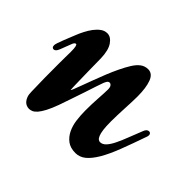

<svg xmlns="http://www.w3.org/2000/svg" viewBox="-90 -421 544 544"><g transform="rotate(45 181.5 -149.0)"><path d="M359.4 -185.1Q362.3 -185.1 364.5 -182.9Q366.7 -180.7 366.7 -176.8Q366.7 -172.9 365.2 -169.4Q350.1 -126 337.4 -93Q324.7 -60.1 311.8 -38.1Q298.8 -16.1 285.2 -4.9Q271.5 6.3 254.9 6.3Q234.4 6.3 221.7 -3.2Q209 -12.7 201.7 -27.8Q194.3 -43 191.9 -61.8Q189.5 -80.6 189.5 -99.1Q189.5 -112.3 189.9 -125.2Q190.4 -138.2 191.2 -149.9Q191.9 -161.6 192.4 -170.9Q192.9 -180.2 192.9 -186Q192.9 -195.3 189.7 -199.5Q186.5 -203.6 182.6 -203.6Q178.2 -203.6 175.3 -199.5Q172.4 -195.3 170.4 -189.9Q168 -184.1 163.1 -168.9Q158.2 -153.8 151.9 -134.8Q145.5 -115.7 138.4 -95Q131.3 -74.2 125.5 -57.6Q117.7 -36.1 110.6 -22.7Q103.5 -9.3 97.2 -2Q90.8 5.4 84.7 8.1Q78.6 10.7 73.2 10.7Q68.4 10.7 63.2 8.8Q58.1 6.8 54 2.4Q49.8 -2 46.9 -9.5Q43.9 -17.1 43.9 -28.8Q43 -53.7 42.7 -82.8Q42.5 -111.8 42.5 -139.6Q42.5 -152.8 42.7 -165Q43 -177.2 43 -187.5Q43 -201.7 41.5 -207.8Q40 -213.9 37.6 -213.9Q32.2 -213.9 28.6 -203.4Q24.9 -192.9 16.1 -170.9Q13.2 -163.6 10 -160.6Q6.8 -157.7 3.4 -157.7Q0.5 -157.7 -1.7 -159.9Q-3.9 -162.1 -3.9 -167.5Q-3.9 -170.4 -1.5 -178Q1 -185.5 4.6 -194.6Q8.3 -203.6 12 -213.1Q15.6 -222.7 18.6 -229.5Q22.9 -240.7 29.1 -252.7Q35.2 -264.6 42.7 -274.7Q50.3 -284.7 59.3 -291.3Q68.4 -297.9 79.1 -297.9Q93.3 -297.9 104.2 -282.2Q115.2 -266.6 116.2 -234.9Q116.7 -209.5 116.9 -186.8Q117.2 -164.1 117.7 -147.2Q118.2 -130.4 118.4 -120.4Q118.7 -110.4 119.1 -110.4Q120.1 -110.4 123.5 -119.1Q127 -127.9 132.3 -142.3Q137.7 -156.7 144.5 -175Q151.4 -193.4 158.9 -212.2Q166.5 -231 174.8 -248.3Q183.1 -265.6 191.4 -278.8Q200.2 -293 210.2 -300.3Q220.2 -307.6 232.9 -307.6Q250.5 -307.6 258.3 -286.9Q266.1 -266.1 266.1 -231Q266.1 -222.2 265.6 -209.5Q265.1 -196.8 264.4 -182.6Q263.7 -168.5 263.2 -154.3Q262.7 -140.1 262.7 -128.4Q262.7 -108.4 264.4 -95.9Q266.1 -83.5 269 -76.7Q272 -69.8 275.4 -67.4Q278.8 -64.9 282.2 -64.9Q292 -64.9 300 -73.7Q308.1 -82.5 315.4 -97.7Q322.8 -112.8 330.1 -132.1Q337.4 -151.4 346.2 -172.9Q350.6 -185.1 359.4 -185.1Z"/></g></svg>

Font: Engagement
Style: Regular
Weight: 400
Designer: Astigmatic (AOETI)
Foundry: Astigmatic (AOETI)
Version: Version 1.000